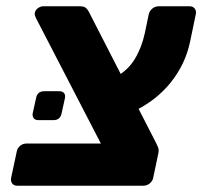

<svg xmlns="http://www.w3.org/2000/svg" viewBox="-20 -591 644 611"><path d="M34.9 0Q24.2 0 18.8 -7.2Q13.4 -14.5 15.4 -25.1L33.4 -109.1Q35.4 -119.7 44.1 -127Q52.9 -134.2 63.5 -134.2H301L93.8 -534.7Q92 -538.6 91 -542.8Q90 -547 91 -551Q93 -559.6 101 -565.3Q109 -571 117.6 -571H235Q249 -571 254.9 -564.4Q260.9 -557.9 262.9 -553.1L477.4 -134.7Q480.7 -128.4 483.5 -120.9Q486.2 -113.4 483.6 -101.6L467.5 -25.1Q465.5 -14.5 456.4 -7.2Q447.4 0 436.7 0ZM404.1 -235.9 347 -345.4Q386.9 -366.7 408.9 -403.1Q430.9 -439.5 440.9 -485.7L453.1 -544.6Q455.8 -556.5 464.8 -563.8Q473.9 -571 484.5 -571H584Q594.6 -571 600.1 -563.1Q605.5 -555.3 602.9 -544.6L584.6 -457Q569.7 -386.6 523.6 -328.9Q477.4 -271.1 404.1 -235.9ZM102.1 -208.7Q92.1 -208.7 87.3 -214.7Q82.5 -220.7 84.1 -230.7L94.8 -278.7Q98.5 -300.7 121.1 -300.7H169.1Q179.1 -300.7 183.9 -294.7Q188.7 -288.7 186.7 -278.7L176.1 -230.7Q171.9 -208.7 150.1 -208.7Z"/></svg>

Font: Rubik Light
Style: Italic
Weight: 300
Italic angle: -12°
Designer: Hubert and Fischer
Foundry: Hubert and Fischer
Version: Version 2.300;gftools[0.9.30]